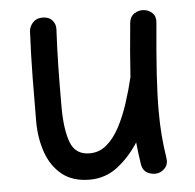

<svg xmlns="http://www.w3.org/2000/svg" viewBox="-46 -580 681 672"><g transform="rotate(-5 294.5 -244.0)"><path d="M522.9 -480.5Q513.2 -376 508.5 -302.7Q503.9 -229.5 503.9 -172.9Q503.9 -126 507.1 -86.7Q510.3 -47.4 516.6 -7.3Q520 13.7 509.3 26.6Q498.5 39.6 482.9 43.5Q464.8 47.4 447.3 38.8Q429.7 30.3 425.8 7.3Q419.4 -32.7 416 -70.3Q383.8 -20.5 341.1 12.5Q298.3 45.4 243.2 45.4Q183.6 45.4 146.2 15.4Q108.9 -14.6 91.3 -64.7Q73.7 -114.7 73.7 -173.8Q73.7 -251 74.7 -329.3Q75.7 -407.7 79.6 -489.3Q80.6 -506.3 93 -520.3Q105.5 -534.2 127 -534.2Q149.4 -534.2 161.4 -520.8Q173.3 -507.3 172.4 -489.3Q168.9 -423.3 167.7 -361.6Q166.5 -299.8 166.5 -215.8Q166.5 -139.2 183.3 -92.8Q200.2 -46.4 251 -46.4Q284.7 -46.4 310.8 -68.6Q336.9 -90.8 356.4 -127.9Q376 -165 390.6 -210Q405.3 -254.9 416 -300.3V-301.3Q418.5 -341.3 422.4 -387.9Q426.3 -434.6 431.6 -489.3Q434.1 -511.2 449.7 -521.2Q465.3 -531.2 482.9 -529.3Q500 -527.8 512.7 -515.6Q525.4 -503.4 522.9 -480.5Z"/></g></svg>

Font: Mikhak-FD Medium
Style: Regular
Weight: 500
Designer: Amin Abedi
Version: Version 3.2